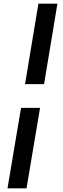

<svg xmlns="http://www.w3.org/2000/svg" viewBox="-20 -810 344 1050"><path d="M117 -350 190 -790H294L221 -350ZM21 220 95 -220H199L125 220Z"/></svg>

Font: Figtree Light
Style: Bold Italic
Weight: 700
Italic angle: -9.5°
Version: Version 2.000